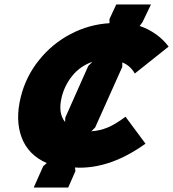

<svg xmlns="http://www.w3.org/2000/svg" viewBox="-20 -840 784 870"><path d="M379.9 -541 398.9 -560.1Q344.2 -541 308.8 -498Q273.4 -455.1 259.8 -400.9Q241.7 -327.6 274.9 -287.1L275.9 -307.1ZM548.8 -311 639.2 -189Q487.8 -80.1 340.8 -80.1Q337.9 -80.1 329.6 -80.6Q321.3 -81.1 319.8 -81.1L321.8 -64.9L289.1 9.8H132.8L175.8 -86.9L191.9 -101.1Q107.9 -137.7 78.1 -217Q48.3 -296.4 74.2 -400.9Q97.2 -493.7 157.2 -568.1Q217.3 -642.6 300.5 -686Q383.8 -729.5 476.1 -734.9V-753.9L506.8 -819.8H664.1L626 -740.2L612.8 -722.2Q649.9 -710.4 685.1 -685.8Q720.2 -661.1 744.1 -628.9L590.8 -506.8Q570.3 -543 534.2 -557.1V-537.1L411.1 -262.2L394 -245.1Q431.6 -247.6 466.6 -261.7Q501.5 -275.9 548.8 -311Z"/></svg>

Font: Sinkin Sans 800 Black Italic
Style: Regular
Weight: 900
Italic angle: -112°
Designer: Keith Bates
Foundry: K-Type
Version: Sinkin Sans (version 1.0)  by Keith Bates   •   © 2014   www